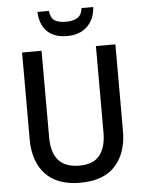

<svg xmlns="http://www.w3.org/2000/svg" viewBox="-61 -973 784 1031"><g transform="rotate(-5 331.0 -457.0)"><path d="M582 -247Q582 -129 519 -59.5Q456 10 329 10Q207 10 143 -57.5Q79 -125 79 -247V-714H184V-247Q184 -82 332 -82Q408 -82 442.5 -125Q477 -168 477 -248V-714H582ZM481 -924Q477 -859 437 -820Q397 -781 328 -781Q258 -781 220.5 -818.5Q183 -856 180 -924H242Q247 -884 268.5 -871Q290 -858 330 -858Q365 -858 389 -871.5Q413 -885 418 -924Z"/></g></svg>

Font: Noto Sans Georgian SemiCondensed Medium
Style: Regular
Weight: 500
Width: 4
Designer: Monotype Design Team, Akaki Razmadze
Foundry: Google LLC
Version: Version 2.005; ttfautohint (v1.8.4.7-5d5b)